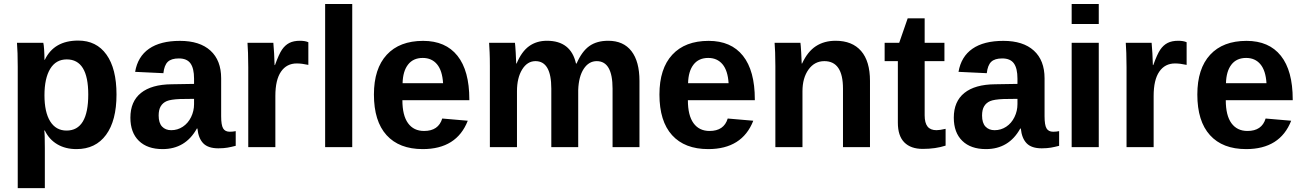

<svg xmlns="http://www.w3.org/2000/svg" viewBox="-20 -745 6599 972"><path d="M569.8 -266.6Q569.8 -134.3 516.8 -62.3Q463.9 9.8 367.2 9.8Q311.5 9.8 270.3 -14.4Q229 -38.6 207 -84H204.1Q207 -69.3 207 4.9V207.5H69.8V-406.7Q69.8 -481.4 65.9 -528.3H199.2Q201.7 -519.5 203.4 -493.7Q205.1 -467.8 205.1 -442.4H207Q253.4 -539.6 376 -539.6Q468.3 -539.6 519 -468.5Q569.8 -397.5 569.8 -266.6ZM426.8 -266.6Q426.8 -444.3 317.9 -444.3Q263.2 -444.3 234.1 -396.5Q205.1 -348.6 205.1 -262.7Q205.1 -177.2 234.1 -130.6Q263.2 -84 316.9 -84Q426.8 -84 426.8 -266.6Z M802.7 9.8Q726.1 9.8 683.1 -32Q640.1 -73.7 640.1 -149.4Q640.1 -231.4 693.6 -274.4Q747.1 -317.4 848.6 -318.4L962.4 -320.3V-347.2Q962.4 -398.9 944.3 -424.1Q926.3 -449.2 885.3 -449.2Q847.2 -449.2 829.3 -431.9Q811.5 -414.6 807.1 -374.5L664.1 -381.3Q677.2 -458.5 734.6 -498.3Q792 -538.1 891.1 -538.1Q991.2 -538.1 1045.4 -488.8Q1099.6 -439.5 1099.6 -348.6V-156.2Q1099.6 -111.8 1109.6 -95Q1119.6 -78.1 1143.1 -78.1Q1158.7 -78.1 1173.3 -81.1V-6.8Q1161.1 -3.9 1151.4 -1.5Q1141.6 1 1131.8 2.4Q1122.1 3.9 1111.1 4.9Q1100.1 5.9 1085.4 5.9Q1033.7 5.9 1009 -19.5Q984.4 -44.9 979.5 -94.2H976.6Q918.9 9.8 802.7 9.8ZM962.4 -244.6 892.1 -243.7Q844.2 -241.7 824.2 -233.2Q804.2 -224.6 793.7 -207Q783.2 -189.5 783.2 -160.2Q783.2 -122.6 800.5 -104.2Q817.9 -85.9 846.7 -85.9Q878.9 -85.9 905.5 -103.5Q932.1 -121.1 947.3 -152.1Q962.4 -183.1 962.4 -217.8Z M1236.8 0V-404.3Q1236.8 -447.8 1235.6 -476.8Q1234.4 -505.9 1232.9 -528.3H1363.8Q1365.2 -519.5 1367.7 -474.9Q1370.1 -430.2 1370.1 -415.5H1372.1Q1392.1 -471.2 1407.7 -493.9Q1423.3 -516.6 1444.8 -527.6Q1466.3 -538.6 1498.5 -538.6Q1524.9 -538.6 1541 -531.2V-416.5Q1507.8 -423.8 1482.4 -423.8Q1431.2 -423.8 1402.6 -382.3Q1374 -340.8 1374 -259.3V0Z M1626 0V-724.6H1763.2V0Z M2120.1 9.8Q2001 9.8 1937 -60.8Q1873 -131.3 1873 -266.6Q1873 -397.5 1938 -467.8Q2002.9 -538.1 2122.1 -538.1Q2235.8 -538.1 2295.9 -462.6Q2356 -387.2 2356 -241.7V-237.8H2017.1Q2017.1 -160.6 2045.7 -121.3Q2074.2 -82 2127 -82Q2199.7 -82 2218.8 -145L2348.1 -133.8Q2292 9.8 2120.1 9.8ZM2120.1 -451.7Q2071.8 -451.7 2045.7 -418Q2019.5 -384.3 2018.1 -323.7H2223.1Q2219.2 -387.7 2192.4 -419.7Q2165.5 -451.7 2120.1 -451.7Z M2771 0V-296.4Q2771 -435.5 2690.9 -435.5Q2649.4 -435.5 2623.3 -393.1Q2597.2 -350.6 2597.2 -283.2V0H2460V-410.2Q2460 -452.6 2458.7 -479.7Q2457.5 -506.8 2456.1 -528.3H2586.9Q2588.4 -519 2590.8 -478.8Q2593.3 -438.5 2593.3 -423.3H2595.2Q2620.6 -483.9 2658.4 -511.2Q2696.3 -538.6 2749 -538.6Q2870.1 -538.6 2896 -423.3H2898.9Q2925.8 -484.9 2963.4 -511.7Q3001 -538.6 3059.1 -538.6Q3136.2 -538.6 3176.8 -486.1Q3217.3 -433.6 3217.3 -335.4V0H3081.1V-296.4Q3081.1 -435.5 3001 -435.5Q2960.9 -435.5 2935.3 -396.7Q2909.7 -357.9 2907.2 -289.6V0Z M3565.4 9.8Q3446.3 9.8 3382.3 -60.8Q3318.4 -131.3 3318.4 -266.6Q3318.4 -397.5 3383.3 -467.8Q3448.2 -538.1 3567.4 -538.1Q3681.2 -538.1 3741.2 -462.6Q3801.3 -387.2 3801.3 -241.7V-237.8H3462.4Q3462.4 -160.6 3491 -121.3Q3519.5 -82 3572.3 -82Q3645 -82 3664.1 -145L3793.5 -133.8Q3737.3 9.8 3565.4 9.8ZM3565.4 -451.7Q3517.1 -451.7 3491 -418Q3464.8 -384.3 3463.4 -323.7H3668.5Q3664.6 -387.7 3637.7 -419.7Q3610.8 -451.7 3565.4 -451.7Z M4247.6 0V-296.4Q4247.6 -435.5 4153.3 -435.5Q4103.5 -435.5 4073 -392.8Q4042.5 -350.1 4042.5 -283.2V0H3905.3V-410.2Q3905.3 -452.6 3904.1 -479.7Q3902.8 -506.8 3901.4 -528.3H4032.2Q4033.7 -519 4036.1 -478.8Q4038.6 -438.5 4038.6 -423.3H4040.5Q4068.4 -483.9 4110.4 -511.2Q4152.3 -538.6 4210.4 -538.6Q4294.4 -538.6 4339.4 -486.8Q4384.3 -435.1 4384.3 -335.4V0Z M4651.4 8.8Q4590.8 8.8 4558.1 -24.2Q4525.4 -57.1 4525.4 -124V-435.5H4458.5V-528.3H4532.2L4575.2 -652.3H4661.1V-528.3H4761.2V-435.5H4661.1V-161.1Q4661.1 -122.6 4675.8 -104.2Q4690.4 -85.9 4721.2 -85.9Q4737.3 -85.9 4767.1 -92.8V-7.8Q4716.3 8.8 4651.4 8.8Z M4971.2 9.8Q4894.5 9.8 4851.6 -32Q4808.6 -73.7 4808.6 -149.4Q4808.6 -231.4 4862.1 -274.4Q4915.5 -317.4 5017.1 -318.4L5130.9 -320.3V-347.2Q5130.9 -398.9 5112.8 -424.1Q5094.7 -449.2 5053.7 -449.2Q5015.6 -449.2 4997.8 -431.9Q4980 -414.6 4975.6 -374.5L4832.5 -381.3Q4845.7 -458.5 4903.1 -498.3Q4960.4 -538.1 5059.6 -538.1Q5159.7 -538.1 5213.9 -488.8Q5268.1 -439.5 5268.1 -348.6V-156.2Q5268.1 -111.8 5278.1 -95Q5288.1 -78.1 5311.5 -78.1Q5327.1 -78.1 5341.8 -81.1V-6.8Q5329.6 -3.9 5319.8 -1.5Q5310.1 1 5300.3 2.4Q5290.5 3.9 5279.5 4.9Q5268.6 5.9 5253.9 5.9Q5202.1 5.9 5177.5 -19.5Q5152.8 -44.9 5147.9 -94.2H5145Q5087.4 9.8 4971.2 9.8ZM5130.9 -244.6 5060.5 -243.7Q5012.7 -241.7 4992.7 -233.2Q4972.7 -224.6 4962.2 -207Q4951.7 -189.5 4951.7 -160.2Q4951.7 -122.6 4969 -104.2Q4986.3 -85.9 5015.1 -85.9Q5047.4 -85.9 5074 -103.5Q5100.6 -121.1 5115.7 -152.1Q5130.9 -183.1 5130.9 -217.8Z M5405.3 -623.5V-724.6H5542.5V-623.5ZM5405.3 0V-528.3H5542.5V0Z M5683.1 0V-404.3Q5683.1 -447.8 5681.9 -476.8Q5680.7 -505.9 5679.2 -528.3H5810.1Q5811.5 -519.5 5814 -474.9Q5816.4 -430.2 5816.4 -415.5H5818.4Q5838.4 -471.2 5854 -493.9Q5869.6 -516.6 5891.1 -527.6Q5912.6 -538.6 5944.8 -538.6Q5971.2 -538.6 5987.3 -531.2V-416.5Q5954.1 -423.8 5928.7 -423.8Q5877.4 -423.8 5848.9 -382.3Q5820.3 -340.8 5820.3 -259.3V0Z M6288.6 9.8Q6169.4 9.8 6105.5 -60.8Q6041.5 -131.3 6041.5 -266.6Q6041.5 -397.5 6106.4 -467.8Q6171.4 -538.1 6290.5 -538.1Q6404.3 -538.1 6464.4 -462.6Q6524.4 -387.2 6524.4 -241.7V-237.8H6185.5Q6185.5 -160.6 6214.1 -121.3Q6242.7 -82 6295.4 -82Q6368.2 -82 6387.2 -145L6516.6 -133.8Q6460.4 9.8 6288.6 9.8ZM6288.6 -451.7Q6240.2 -451.7 6214.1 -418Q6188 -384.3 6186.5 -323.7H6391.6Q6387.7 -387.7 6360.8 -419.7Q6334 -451.7 6288.6 -451.7Z"/></svg>

Font: Arial
Style: Bold
Weight: 700
Designer: Steve Matteson
Foundry: Ascender Corporation
Version: Version 2.00.3